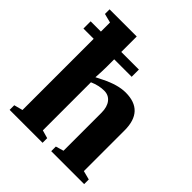

<svg xmlns="http://www.w3.org/2000/svg" viewBox="-192 -817 940 940"><g transform="rotate(45 278.0 -347.0)"><path d="M335 -537H214V-485Q214 -454 211 -410L245 -427Q315 -462 369 -462Q496 -462 496 -327V-45L542 -33V-1H314V-33L355 -45V-308Q355 -348 337 -371Q319 -394 288 -394Q252 -394 213 -377V-44L255 -32V0H27V-32L72 -44V-537H1V-587H72V-650L25 -662V-694H213V-587H335Z"/></g></svg>

Font: Libra Serif Modern
Style: Bold
Weight: 700
Designer: Stefan Peev, Context Ltd
Foundry: Ascender Corporation
Version: Version 1.000